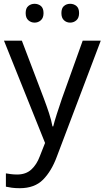

<svg xmlns="http://www.w3.org/2000/svg" viewBox="-20 -750 550 1010"><path d="M1 -536H95L211 -231Q226 -191 238 -154.5Q250 -118 256 -85H260Q266 -110 279 -150.5Q292 -191 306 -232L415 -536H510L279 74Q251 150 206.5 195Q162 240 84 240Q60 240 42 237.5Q24 235 11 232V162Q22 164 37.5 166Q53 168 70 168Q116 168 144.5 142Q173 116 189 73L217 2ZM115 -681Q115 -707 129 -718.5Q143 -730 162 -730Q181 -730 195 -718.5Q209 -707 209 -681Q209 -656 195 -643.5Q181 -631 162 -631Q143 -631 129 -643.5Q115 -656 115 -681ZM303 -681Q303 -707 316.5 -718.5Q330 -730 349 -730Q368 -730 382 -718.5Q396 -707 396 -681Q396 -656 382 -643.5Q368 -631 349 -631Q330 -631 316.5 -643.5Q303 -656 303 -681Z"/></svg>

Font: Noto Sans Hebrew Droid
Style: Regular
Weight: 400
Designer: Monotype Design Team
Foundry: Monotype Imaging Inc.
Version: Version 1.100